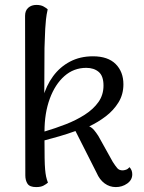

<svg xmlns="http://www.w3.org/2000/svg" viewBox="-20 -750 586 781"><path d="M127 11Q101 11 92 -2.5Q83 -16 83 -37L82 -686Q82 -707 95 -718.5Q108 -730 128 -730Q146 -730 157.5 -723.5Q169 -717 174 -712Q169 -690 167 -670.5Q165 -651 164 -633Q163 -615 162.5 -596Q162 -577 161 -555L160 -343L154 -351Q168 -402 196 -440Q224 -478 265 -499.5Q306 -521 358 -521Q419 -521 450.5 -489.5Q482 -458 482 -407Q482 -366 462 -333.5Q442 -301 410.5 -277Q379 -253 343 -236Q354 -231 362.5 -221Q371 -211 380 -197L439 -91Q450 -74 457.5 -65.5Q465 -57 479 -57Q484 -57 492 -59.5Q500 -62 507 -70Q513 -63 515.5 -56Q518 -49 518 -41Q518 -18 497.5 -3.5Q477 11 451 11Q426 11 405.5 -4Q385 -19 373 -47L287 -217Q254 -205 221 -195.5Q188 -186 161 -179Q161 -135 161.5 -106.5Q162 -78 163.5 -61Q165 -44 167.5 -32Q170 -20 175 -7Q168 -1 157 5Q146 11 127 11ZM161 -215Q205 -228 247.5 -244.5Q290 -261 325 -283.5Q360 -306 380.5 -335Q401 -364 401 -402Q401 -441 381.5 -457.5Q362 -474 331 -474Q280 -474 242 -440.5Q204 -407 182.5 -348.5Q161 -290 161 -215Z"/></svg>

Font: Arima Thin
Style: Regular
Weight: 400
Version: Version 1.100